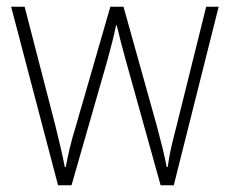

<svg xmlns="http://www.w3.org/2000/svg" viewBox="-20 -549 681 569"><path d="M352 -373Q337 -427 326 -474H324Q319 -449 312.5 -424Q306 -399 299 -373L192 0H152L13 -529H53L144 -177Q154 -137 160.5 -108.5Q167 -80 172 -54H175Q179 -77 186 -107Q193 -137 205 -176L307 -529H346L445 -175Q454 -141 461.5 -111Q469 -81 474 -54H477Q481 -83 486.5 -108Q492 -133 502 -171L591 -529H628L495 0H456Z"/></svg>

Font: Noto Sans Armenian SemiCondensed ExtraLight
Style: Regular
Weight: 200
Width: 4
Designer: Monotype Design Team
Foundry: Monotype Imaging Inc.
Version: Version 2.008; ttfautohint (v1.8.4.7-5d5b)